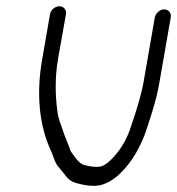

<svg xmlns="http://www.w3.org/2000/svg" viewBox="-20 -557 567 614"><path d="M115 -368C95 -255 106 -153 143 -75C151 -57 154 -41 164 -27L182 -5C196 13 202 21 222 28L238 32C248 34 260 37 273 37C305 40 331 25 353 8C392 -26 419 -67 442 -124C457 -168 480 -235 489 -289L526 -501C529 -515 519 -527 505 -527C491 -527 478 -515 475 -501L439 -294C430 -244 409 -182 395 -141C380 -99 355 -63 326 -38C321 -34 310 -25 298 -24C286 -22 269 -25 259 -27L244 -31C235 -37 232 -39 223 -50L207 -72C205 -76 203 -80 202 -85C196 -99 190 -117 184 -131C177 -155 166 -175 163 -205C157 -253 155 -308 166 -371L191 -512C193 -525 184 -537 170 -537C156 -537 142 -525 140 -512ZM165 -31V-32ZM222 28ZM442 -126Z"/></svg>

Font: Blanket
Style: LightObl
Weight: 300
Foundry: Cannot Into Space Fonts
Version: Version 0.9